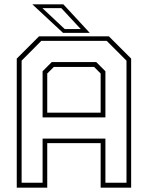

<svg xmlns="http://www.w3.org/2000/svg" viewBox="-20 -868 684 888"><path d="M57.5 0V-597L160.5 -700H483.5L586.5 -597V0H445.5V-206H198.5V0ZM80 -23H177V-227H467.5V-23H565V-587.5L473.5 -679H171L80 -587.5ZM198.5 -347H445.5V-528L415 -558.5H229L198.5 -528ZM177 -325V-538.5L219.5 -581H425L467.5 -538.5V-325ZM395 -716H271.5L129.5 -848H273ZM353.5 -733.5 263.5 -830.5H176L279.5 -733.5Z"/></svg>

Font: Tourney ExtraLight
Style: Regular
Weight: 250
Designer: Tyler Finck
Foundry: Etcetera Type Co
Version: Version 1.015